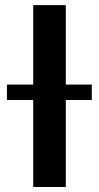

<svg xmlns="http://www.w3.org/2000/svg" viewBox="-20 -748 395 768"><path d="M243.2 -727.5V0H112.8V-727.5ZM7.8 -348.1V-409.7H347.2V-348.1Z"/></svg>

Font: Inter SemiBold
Style: Regular
Weight: 600
Designer: Rasmus Andersson
Foundry: rsms
Version: Version 4.001;git-9221beed3